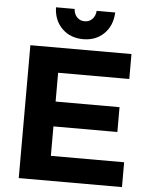

<svg xmlns="http://www.w3.org/2000/svg" viewBox="-60 -959 788 1008"><g transform="rotate(5 334.0 -455.0)"><path d="M292 -910.2Q293.5 -883.3 309.6 -866.7Q325.7 -850.1 350.1 -850.1Q374 -850.1 389.9 -866.5Q405.8 -882.8 408.2 -910.2H505.9Q502.9 -840.8 460 -798.3Q417 -755.9 350.1 -755.9Q282.7 -755.9 239.3 -798.3Q195.8 -840.8 193.8 -910.2ZM77.1 -700.2H609.9V-568.8H234.9V-417H571.8V-286.1H234.9V-130.9H621.1V0H77.1Z"/></g></svg>

Font: Montserrat arm SemiBold
Style: Regular
Weight: 600
Designer: Julieta Ulanovsky
Foundry: Julieta Ulanovsky
Version: Version 6.000;PS 006.000;hotconv 1.0.88;makeotf.lib2.5.64775